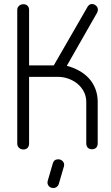

<svg xmlns="http://www.w3.org/2000/svg" viewBox="-20 -744 555 957"><path d="M125 -29Q125 -15 117.5 -7Q110 1 96 1Q84 1 75 -7Q66 -15 66 -29V-695Q66 -707 75 -715Q84 -723 96 -723Q110 -723 117.5 -715Q125 -707 125 -695V-418H248L413 -704Q418 -715 424.5 -719.5Q431 -724 438 -724Q450 -724 459 -715.5Q468 -707 468 -695Q468 -690 463 -678V-679L313 -416Q347 -407 375.5 -391Q404 -375 424.5 -352Q445 -329 456 -299.5Q467 -270 467 -236V-29Q467 -15 459 -7.5Q451 0 438 0Q426 0 418 -7.5Q410 -15 410 -29V-235Q410 -264 398 -287Q386 -310 366 -326.5Q346 -343 320.5 -352Q295 -361 268 -361H125ZM243 71Q249 50 270 50Q284 50 293 60Q302 70 299 84L273 173Q271 181 263.5 187Q256 193 246 193Q230 193 222 182Q214 171 218 157Z"/></svg>

Font: VDS
Style: Thin
Weight: 100
Width: 0
Designer: artmaker
Foundry: artmaker
Version: Version 1.000 2012 initial release